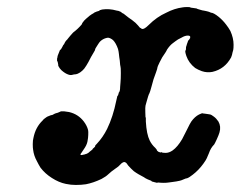

<svg xmlns="http://www.w3.org/2000/svg" viewBox="-20 -480 683 545"><path d="M498 -459Q503 -460 511.5 -460Q520 -460 520.5 -459Q521 -458 524 -458Q537 -456 538 -456Q539 -455 542.5 -454Q546 -453 551 -451.5Q556 -450 558 -450Q560 -450 563 -449Q566 -448 567.5 -448Q569 -448 573 -446.5Q577 -445 579 -444Q586 -444 601 -432Q613 -422 622 -410Q629 -401 634 -392Q643 -372 643 -353Q643 -343 642 -338Q641 -335 640 -331Q639 -324 636 -317Q618 -284 583 -276Q568 -273 553 -278Q542 -282 534 -287Q516 -301 509 -321Q504 -336 507 -337Q508 -338 508 -345Q508 -348 508.5 -348Q509 -348 509.5 -351Q510 -354 511 -356Q512 -358 512 -358.5Q512 -359 512.5 -360Q513 -361 513.5 -363Q514 -365 514.5 -365Q515 -365 515.5 -366Q516 -367 516.5 -367Q517 -367 517.5 -368.5Q518 -370 518 -370Q520 -370 520 -375Q520 -379 513 -379Q505 -379 495 -373Q484 -368 478 -363Q474 -360 470 -357Q462 -351 454 -339Q453 -336 449 -330Q440 -318 433 -303Q427 -292 426 -284Q425 -282 423 -275Q415 -255 410 -234Q406 -219 404 -215Q403 -214 400.5 -206.5Q398 -199 396 -191Q394 -183 393 -180Q392 -175 392.5 -161Q393 -147 393 -147Q394 -147 394 -145.5Q394 -144 394 -135Q396 -99 405 -81Q411 -69 421 -60Q425 -55 425 -55Q425 -52 430 -49Q437 -46 437 -48Q437 -49 438 -48Q441 -46 450 -46Q460 -46 470 -53Q484 -63 497 -85Q500 -90 510 -110.5Q520 -131 523 -135Q533 -149 545 -155Q555 -160 556 -158Q556 -158 560.5 -157.5Q565 -157 571 -156Q577 -155 577 -155Q579 -155 587 -149Q594 -144 600 -135Q608 -121 603 -104Q601 -97 595.5 -85Q590 -73 588 -70Q578 -60 573 -45Q572 -42 570 -38Q568 -34 567 -31Q565 -26 557 -15Q544 3 527 16Q517 24 511 26Q508 26 501.5 29Q495 32 490.5 33Q486 34 480.5 35Q475 36 470 36.5Q465 37 459 38Q446 40 428 38L426 39L418 37L411 35L413 36Q414 36 411 35L409 33Q398 29 393 26Q389 23 383 20Q377 17 373 14.5Q369 12 366.5 10.5Q364 9 360 6Q352 -1 344 -10Q339 -18 336 -19Q333 -21 329 -19Q326 -18 321 -12.5Q316 -7 312 -4.5Q308 -2 307 -1Q306 0 303 2Q298 5 287 15Q281 21 268 28Q245 39 224 43Q211 45 195 45Q181 45 167 42Q147 38 127 25Q108 13 95 -4Q90 -12 85 -22Q76 -38 74 -55Q73 -60 73 -71Q73 -82 75 -89Q81 -119 101 -138Q103 -141 106.5 -143.5Q110 -146 112 -147.5Q114 -149 114.5 -149Q115 -149 119.5 -151Q124 -153 124.5 -153Q125 -153 127.5 -153.5Q130 -154 132 -155.5Q134 -157 135 -157Q136 -158 144 -160Q149 -162 151 -163L153 -164H162Q171 -163 176 -162Q202 -156 218 -135Q227 -123 230 -111Q231 -107 230.5 -97Q230 -87 229 -83Q228 -72 221 -61Q213 -49 211 -46Q207 -42 209 -40.5Q211 -39 217 -41Q219 -41 221 -42Q227 -43 232 -47Q234 -49 234 -49Q234 -49 236.5 -51Q239 -53 241 -54.5Q243 -56 243 -57Q243 -58 246 -60Q251 -64 250 -66Q250 -67 255 -72Q272 -90 284 -114Q301 -149 310 -194Q311 -199 312 -202.5Q313 -206 313 -207Q313 -208 314 -208Q315 -208 317 -216Q317 -218 318 -218Q321 -222 321 -233Q321 -235 322 -245.5Q323 -256 323 -272.5Q323 -289 322 -291Q321 -293 320 -308Q319 -315 318.5 -318Q318 -321 317.5 -327Q317 -333 315 -341Q309 -358 301 -366Q294 -372 287 -373Q284 -373 278 -371Q270 -368 264 -362Q262 -360 258.5 -354.5Q255 -349 252.5 -345Q250 -341 250 -340Q251 -339 245 -329.5Q239 -320 231 -304Q225 -293 219 -285Q214 -279 207.5 -274.5Q201 -270 194 -269Q190 -269 187 -268Q181 -266 175 -268Q165 -271 154 -281Q149 -286 146 -292L145 -295Q146 -294 144 -303Q143 -307 142.5 -306.5Q142 -306 142 -308Q142 -310 142 -312.5Q142 -315 143 -317Q143 -321 145 -325L151 -340V-338L153 -340Q154 -341 157 -347Q160 -353 160 -353Q161 -352 164 -359L165 -361L168 -365Q168 -365 169 -366Q169 -366 169.5 -366.5Q170 -367 171 -368Q172 -369 172.5 -370Q173 -371 174.5 -372.5Q176 -374 177 -375.5Q178 -377 179 -378Q189 -390 191 -390Q191 -390 191 -391H192Q192 -391 192.5 -391.5Q193 -392 196 -394.5Q199 -397 200.5 -398.5Q202 -400 206 -404Q213 -411 213 -413Q213 -414 215 -416.5Q217 -419 217 -419Q217 -420 224 -426.5Q231 -433 234 -435Q236 -437 237 -437Q239 -439 243 -441Q245 -442 245.5 -442.5Q246 -443 249 -445L252 -446L254 -447Q263 -449 263 -451L270 -453Q290 -456 311 -450Q313 -450 316.5 -449Q320 -448 322.5 -446.5Q325 -445 325 -445Q324 -444 331 -441Q335 -438 345 -430Q349 -427 355 -423Q366 -415 372 -407.5Q378 -400 378 -401L380 -400Q382 -398 383 -398Q389 -396 402 -409Q425 -432 452 -444Q475 -456 498 -459Z"/></svg>

Font: TT2020 Style E
Style: Italic
Weight: 400
Italic angle: -15°
Version: Version 0.2.000